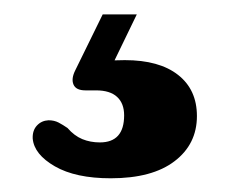

<svg xmlns="http://www.w3.org/2000/svg" viewBox="-20 -28 334 273"><path d="M126 -7.5H174.5L136 72L102.5 63.5Q113 60.5 125.8 59Q138.5 57.5 157.5 57.5Q206.5 57.5 233.2 78.5Q260 99.5 260 137Q260 177 228.2 201.2Q196.5 225.5 137.5 225.5Q87.5 225.5 58 208.5Q28.5 191.5 26.5 169Q26 157.5 32.5 150.5Q39 143.5 49 143Q57 143 63.2 146.2Q69.5 149.5 76 154Q85.5 165 97 169.8Q108.5 174.5 122 174.5Q156.5 174.5 156.5 136Q156.5 119 146.5 109.8Q136.5 100.5 116.5 100.5H101.5Q88 100.5 84.5 92.2Q81 84 87 72Z"/></svg>

Font: Fraunces 28pt Soft Wonky
Style: Bold
Weight: 700
Version: Version 1.000;[b76b70a41]